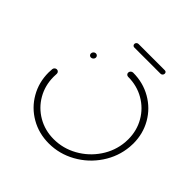

<svg xmlns="http://www.w3.org/2000/svg" viewBox="-168 -770 907 907"><g transform="rotate(45 285.5 -316.0)"><path d="M125.9 -441.5Q125.9 -448.5 130.9 -453.5Q135.9 -458.5 142.6 -458.5Q148.5 -458.5 152.6 -454.4Q156.7 -450.4 156.7 -444.4Q156.7 -437.8 151.5 -432.8Q146.3 -427.8 139.6 -427.8Q133.7 -427.8 129.8 -431.7Q125.9 -435.6 125.9 -441.5ZM314.4 -501.9Q314.4 -508.5 319.4 -513.5Q324.4 -518.5 331.1 -518.5Q397.8 -518.5 452.2 -487.2Q506.7 -455.9 537.8 -401.9Q568.9 -347.8 568.9 -282.2Q568.9 -271.1 567.8 -259.3Q561.5 -188.9 521.5 -129.3Q481.5 -69.6 418.9 -34.8Q356.3 0 285.9 0Q219.3 0 164.8 -31.3Q110.4 -62.6 79.3 -116.7Q48.1 -170.7 48.1 -236.3Q48.1 -247.8 49.3 -259.3Q49.6 -265.6 54.4 -270.2Q59.3 -274.8 65.6 -274.8Q71.9 -274.8 76.1 -270.2Q80.4 -265.6 80 -259.3Q79.3 -252.2 79.3 -238.9Q79.3 -181.1 106.7 -133.5Q134.1 -85.9 181.9 -58.3Q229.6 -30.7 288.1 -30.7Q350.4 -30.7 405.6 -61.5Q460.7 -92.2 496.1 -144.6Q531.5 -197 537 -259.3Q537.8 -265.9 537.8 -279.6Q537.8 -337.4 510.4 -385Q483 -432.6 435.2 -460.2Q387.4 -487.8 328.5 -487.8Q322.6 -487.8 318.5 -491.9Q314.4 -495.9 314.4 -501.9ZM239.3 -618.5Q239.3 -624.1 243.5 -628.1Q247.8 -632.2 253.3 -632.2H428.9Q434.1 -632.2 437.2 -629.1Q440.4 -625.9 440.4 -620.7Q440.4 -614.8 436.3 -610.6Q432.2 -606.3 426.3 -606.3H251.1Q245.9 -606.3 242.6 -609.8Q239.3 -613.3 239.3 -618.5Z"/></g></svg>

Font: 26F Galaxy Sans Ultra Light
Style: Italic
Weight: 200
Italic angle: -5°
Designer: C₂₉H₂₅N₃O₅
Version: Version 1.200